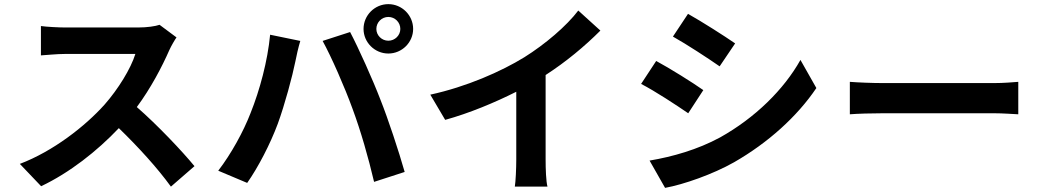

<svg xmlns="http://www.w3.org/2000/svg" viewBox="-20 -859 5040 929"><path d="M752 -739C732 -732 692 -726 648 -726H296C266 -726 205 -729 178 -733V-591C199 -592 254 -598 296 -598H635C613 -527 552 -428 486 -353C392 -248 237 -127 76 -66L179 42C316 -23 449 -127 555 -239C649 -148 742 -46 807 44L921 -55C862 -127 741 -255 642 -341C709 -431 765 -538 799 -616C808 -636 826 -667 834 -678Z M1801 -719C1801 -751 1827 -777 1859 -777C1891 -777 1917 -751 1917 -719C1917 -688 1891 -662 1859 -662C1827 -662 1801 -688 1801 -719ZM1739 -719C1739 -654 1793 -600 1859 -600C1925 -600 1979 -654 1979 -719C1979 -785 1925 -839 1859 -839C1793 -839 1739 -785 1739 -719ZM1192 -311C1158 -223 1099 -115 1036 -33L1176 26C1229 -49 1288 -163 1324 -260C1358 -353 1395 -491 1409 -561C1413 -583 1424 -632 1433 -661L1287 -691C1275 -564 1237 -423 1192 -311ZM1686 -332C1726 -224 1762 -98 1790 21L1938 -27C1910 -126 1857 -286 1821 -376C1784 -473 1715 -626 1674 -704L1541 -661C1583 -585 1648 -437 1686 -332Z M2620 -496C2719 -560 2809 -635 2885 -711L2778 -808C2722 -734 2618 -645 2517 -582C2405 -513 2237 -439 2062 -401L2134 -279C2250 -311 2375 -363 2478 -415V-87C2478 -43 2475 20 2471 44H2629C2622 19 2620 -43 2620 -87Z M3309 -792 3236 -682C3302 -645 3406 -577 3462 -538L3537 -649C3485 -685 3375 -755 3309 -792ZM3123 -82 3198 50C3287 34 3430 -16 3532 -74C3696 -168 3837 -295 3930 -433L3853 -569C3773 -426 3634 -289 3464 -194C3355 -135 3235 -101 3123 -82ZM3155 -564 3082 -453C3150 -418 3253 -350 3310 -311L3383 -423C3332 -459 3222 -528 3155 -564Z M4092 -306C4129 -309 4196 -311 4253 -311H4790C4832 -311 4883 -307 4907 -306V-463C4881 -461 4836 -457 4790 -457H4253C4201 -457 4128 -460 4092 -463Z"/></svg>

Font: Source Han Sans SC Bold
Style: Regular
Weight: 700
Designer: Ryoko NISHIZUKA (kana & ideographs); Paul D. Hunt (Latin, Greek & Cyrillic); Wenlong ZHANG (bopomofo); Sandoll Communica
Foundry: Adobe Systems Incorporated
Version: Version 1.001;PS 1.001;hotconv 1.0.78;makeotf.lib2.5.61930